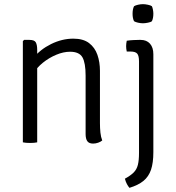

<svg xmlns="http://www.w3.org/2000/svg" viewBox="-20 -685 846 924"><path d="M122 -493Q146 -493 152.5 -480.8Q159 -468.5 159 -445V0Q145.5 3 125 3Q103.5 3 90 0V-487L96 -493ZM461 -93Q461 -69 463.2 -47.2Q465.5 -25.5 472 -9Q464.5 -2.5 452.2 1.8Q440 6 428 6Q408.5 6 400.2 -5.5Q392 -17 392 -40V-321Q392 -382 376.8 -409Q361.5 -436 317 -436Q285.5 -436 250.8 -421.5Q216 -407 186.2 -383Q156.5 -359 140 -330V-405Q172.5 -446.5 225.5 -472.8Q278.5 -499 333 -499Q380.5 -499 408.5 -477.8Q436.5 -456.5 448.8 -421.2Q461 -386 461 -344ZM718 47.5Q718 98.5 706.8 131.8Q695.5 165 670.5 185.5Q645.5 206 603 219Q596.5 211.5 590.8 200.8Q585 190 581 175Q608.5 160 623.2 145.2Q638 130.5 643.5 108.5Q649 86.5 649 51V-389Q649 -417 640.2 -427Q631.5 -437 608 -437H590Q587 -450.5 587 -463Q587 -470 587.8 -475.8Q588.5 -481.5 590 -489Q606.5 -491.5 623 -492.2Q639.5 -493 649 -493H657Q685.5 -493 701.8 -474.8Q718 -456.5 718 -424ZM618 -619Q618 -641 625 -655Q632 -659.5 644.5 -662.2Q657 -665 668 -665Q678 -665 691.5 -662.2Q705 -659.5 711 -655Q714 -649 716 -638.5Q718 -628 718 -619Q718 -597 711 -583Q706 -578.5 692 -575.8Q678 -573 668 -573Q657 -573 644.5 -575.8Q632 -578.5 625 -583Q618 -597 618 -619Z"/></svg>

Font: Signika Negative Light
Style: Regular
Weight: 300
Designer: Anna Giedry
Foundry: Anna Giedry
Version: Version 2.001